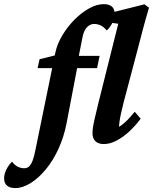

<svg xmlns="http://www.w3.org/2000/svg" viewBox="-154 -702 754 946"><path d="M31.2 -366.2 41 -410.2 119.1 -429.7 232.4 -426.8H336.9L324.2 -366.2ZM357.4 -681.6Q382.8 -681.6 397 -669.9Q411.1 -658.2 411.1 -632.8Q411.1 -613.3 400.4 -590.8Q389.6 -568.4 372.1 -551.8Q356.4 -570.3 341.3 -577.1Q326.2 -584 309.6 -584Q291 -584 275.4 -568.8Q259.8 -553.7 252.9 -520.5L234.4 -426.8L229.5 -384.8L173.8 -93.8Q161.1 -28.3 134.8 29.8Q108.4 87.9 72.8 131.3Q37.1 174.8 -2.4 199.7Q-42 224.6 -79.1 224.6Q-105.5 224.6 -119.6 212.4Q-133.8 200.2 -133.8 175.8Q-133.8 156.2 -122.6 133.3Q-111.3 110.4 -94.7 94.7Q-80.1 113.3 -64.9 120.1Q-49.8 127 -35.2 127Q-20.5 127 -10.7 118.2Q-1 109.4 6.8 88.9Q14.6 68.4 21.5 32.2L119.1 -444.3Q127.9 -485.4 152.8 -527.3Q177.7 -569.3 211.9 -604Q246.1 -638.7 284.2 -660.2Q322.3 -681.6 357.4 -681.6ZM357.4 7.8Q331.1 7.8 316.4 -5.9Q301.8 -19.5 301.8 -45.9Q301.8 -58.6 303.7 -72.8Q305.7 -86.9 312 -115.2Q318.4 -143.6 332 -199.2L428.7 -585L358.4 -594.7L367.2 -632.8L557.6 -680.7L580.1 -664.1Q562.5 -604.5 549.8 -556.6Q537.1 -508.8 526.4 -466.8L455.1 -197.3Q448.2 -169.9 442.9 -146Q437.5 -122.1 435.1 -104.5Q432.6 -86.9 432.6 -77.1Q452.1 -88.9 471.2 -107.9Q490.2 -127 509.8 -151.4L539.1 -117.2Q514.6 -84 483.9 -55.2Q453.1 -26.4 420.4 -9.3Q387.7 7.8 357.4 7.8Z"/></svg>

Font: Crimson Pro
Style: Bold Italic
Weight: 700
Italic angle: -12°
Designer: Jacques Le Bailly
Foundry: Baron von Fonthausen
Version: Version 1.003